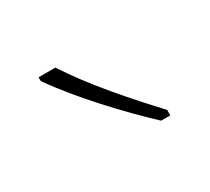

<svg xmlns="http://www.w3.org/2000/svg" viewBox="-51 -839 335 307"><g transform="rotate(-30 116.0 -685.0)"><path d="M71 -764H40V-757C74 -708 132 -646 175 -606H192V-616C151 -660 104 -713 71 -764Z"/></g></svg>

Font: Noto Sans Arabic UI Cn Th
Style: Regular
Weight: 100
Width: 3
Designer: Monotype Design Team, Nadine Chahine and Nizar Qandah
Foundry: Monotype Imaging Inc.
Version: Version 2.010